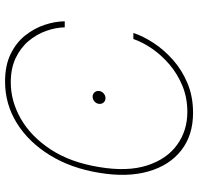

<svg xmlns="http://www.w3.org/2000/svg" viewBox="-32 -745 787 763"><g transform="rotate(90 361.5 -363.5)"><path d="M110.9 -500H135Q147.4 -536.2 173.1 -573.9Q198.9 -611.5 236.3 -643.5Q273.7 -675.4 321.2 -695Q368.7 -714.5 424.8 -714.5Q499 -714.5 555.5 -673.8Q612 -633.2 637.4 -554.9Q662.8 -476.6 643.8 -363.6Q625.2 -249.3 573.7 -171.2Q522.3 -93 452.2 -52.9Q382.1 -12.8 307.5 -12.8Q252.1 -12.8 211.1 -32.1Q170.1 -51.5 143.3 -83.3Q116.6 -115.1 103 -152.9Q89.4 -190.7 88.7 -227.3H64.6Q65 -188.9 78.7 -147.5Q92.3 -106.2 120.8 -70.3Q149.2 -34.4 194.6 -12.3Q240 9.9 304.2 9.9Q393.7 9.9 469.3 -36.9Q544.8 -83.8 596.6 -168Q648.5 -252.1 666.6 -363.6Q685.4 -475.1 661.4 -559.3Q637.4 -643.5 577.5 -690.3Q517.5 -737.2 428.1 -737.2Q363.8 -737.2 311 -715.2Q258.3 -693.2 218.1 -657.5Q177.8 -621.8 150.8 -580.4Q123.8 -539.1 110.9 -500ZM364.3 -338.1Q353.7 -338.1 347.1 -345.5Q340.6 -353 341.6 -363.6Q342.7 -374.3 351 -381.7Q359.4 -389.2 370 -389.2Q380.7 -389.2 387.3 -381.7Q393.8 -374.3 392.8 -363.6Q391.7 -353 383.3 -345.5Q375 -338.1 364.3 -338.1Z"/></g></svg>

Font: Inter Thin  BETA
Style: Italic
Weight: 100
Italic angle: -9.39999°
Designer: Rasmus Andersson
Foundry: rsms
Version: Version 3.011;git-f93a4a705